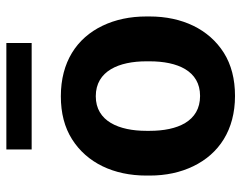

<svg xmlns="http://www.w3.org/2000/svg" viewBox="-98 -652 759 604"><g transform="rotate(-90 282.0 -349.5)"><path d="M32.2 -258.8C32.2 -207.5 42 -162.1 61.5 -121.6C100.6 -40.5 175.8 9.8 282.7 9.8C335.9 9.8 381.3 -2 418.5 -25.4C492.7 -72.3 532.7 -156.7 532.7 -258.8V-269C532.7 -320.3 522.9 -366.7 503.4 -407.2C464.4 -488.3 389.2 -538.1 281.7 -538.1C228.5 -538.1 183.6 -526.4 146.5 -502.9C72.3 -456.1 32.2 -372.1 32.2 -269ZM172.9 -269C172.9 -354.5 202.6 -428.2 281.7 -428.2C361.8 -428.2 391.6 -354.5 391.6 -269V-258.8C391.6 -171.4 361.8 -100.1 282.7 -100.1C202.6 -100.1 172.9 -171.4 172.9 -258.8ZM114.3 -709.5V-629.9H449.2V-709.5Z"/></g></svg>

Font: Vazirmatn
Style: Bold
Weight: 700
Designer: Saber Rastikerdar
Foundry: Saber Rastikerdar
Version: Version 33.003